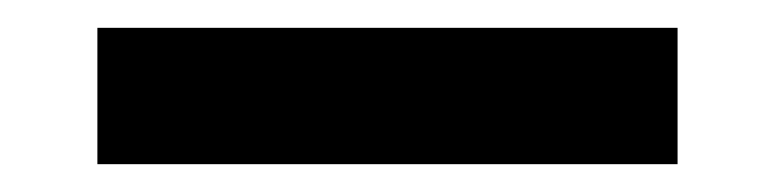

<svg xmlns="http://www.w3.org/2000/svg" viewBox="-20 -20 557 138"><path d="M467 98H50V0H467Z"/></svg>

Font: Edgecutting Lite Sharp
Style: Medium
Weight: 500
Designer: RandomMaerks (Nguyen Gia Bao)
Version: Version 1.0